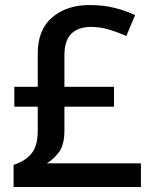

<svg xmlns="http://www.w3.org/2000/svg" viewBox="-20 -743 612 763"><path d="M336 -723Q391 -723 436 -711.5Q481 -700 517 -683L482 -600Q451 -614 415 -625Q379 -636 341 -636Q292 -636 264 -609.5Q236 -583 236 -523V-398H433V-319H236V-225Q236 -167 214 -138Q192 -109 166 -94H540V0H34V-88Q77 -101 103.5 -131Q130 -161 130 -224V-319H37V-398H130V-530Q130 -625 187.5 -674Q245 -723 336 -723Z"/></svg>

Font: Noto Sans Myanmar Medium
Style: Regular
Weight: 500
Designer: Monotype Design Team
Foundry: Monotype Imaging Inc.
Version: Version 2.107; ttfautohint (v1.8.4.7-5d5b)